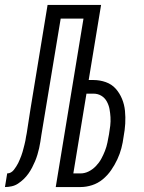

<svg xmlns="http://www.w3.org/2000/svg" viewBox="-62 -755 582 775"><path d="M-42 0 -33 -55Q-25 -55 -18 -59Q-11 -63 -6 -69.5Q-1 -76 3.5 -83Q8 -90 11.5 -97Q15 -104 18 -111.5Q21 -119 24 -126.5Q27 -134 29 -141.5Q31 -149 33 -156.5Q35 -164 37 -172Q39 -180 40.5 -187.5Q42 -195 43 -202.5Q44 -210 46 -218Q50 -242 53.5 -266.5Q57 -291 61 -315L130 -735H346L296 -432H315Q341 -432 365 -423.5Q389 -415 405 -397Q421 -379 430.5 -356Q440 -333 442.5 -307.5Q445 -282 443.5 -256Q442 -230 437 -204Q434 -180 428 -157Q422 -134 411.5 -111.5Q401 -89 386.5 -68Q372 -47 352.5 -31Q333 -15 309.5 -7.5Q286 0 263 0H163L275 -680H183L105 -210Q103 -197 101 -183.5Q99 -170 96 -157Q93 -144 89 -130.5Q85 -117 79.5 -104Q74 -91 67.5 -78.5Q61 -66 52.5 -54Q44 -42 33.5 -32Q23 -22 11 -14Q-1 -6 -15 -3Q-29 0 -42 0ZM234 -55H263Q280 -55 296 -63Q312 -71 325 -84.5Q338 -98 346.5 -113.5Q355 -129 361.5 -145.5Q368 -162 371.5 -179Q375 -196 378 -213Q381 -230 383 -247.5Q385 -265 384 -282Q383 -299 380 -315Q377 -331 369 -345.5Q361 -360 347 -368.5Q333 -377 315 -377H287Z"/></svg>

Font: Iosevka SS18 Light
Style: Italic
Weight: 300
Italic angle: -9°
Monospace: yes
Designer: Belleve Invis
Foundry: Belleve Invis
Version: Version 25.1.1; ttfautohint (v1.8.4)